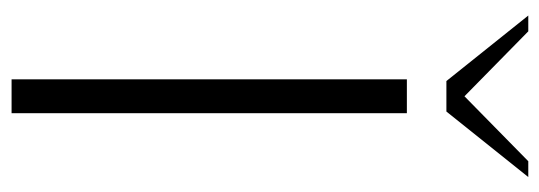

<svg xmlns="http://www.w3.org/2000/svg" viewBox="-328 -628 955 340"><g transform="rotate(90 150.0 -457.5)"><path d="M120 -700H180V0H120ZM7 -915H35L150 -802L265 -915H293L177 -770H123Z"/></g></svg>

Font: Fahkwang ExtraLight
Style: Regular
Weight: 275
Designer: Suppakit Chalermlarp | Katatrad Co.,Ltd.
Foundry: Cadson Demak Co.,Ltd.
Version: Version 1.000; ttfautohint (v1.6)